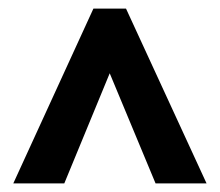

<svg xmlns="http://www.w3.org/2000/svg" viewBox="-20 -738 514 448"><path d="M274 -718H198L11 -310H130L236 -567L343 -310H462Z"/></svg>

Font: Noto Sans Oriya ExtCond Bold
Style: Bold
Weight: 700
Width: 2
Designer: Amélie Bonet and Sol Matas
Foundry: Google LLC
Version: Version 2.006